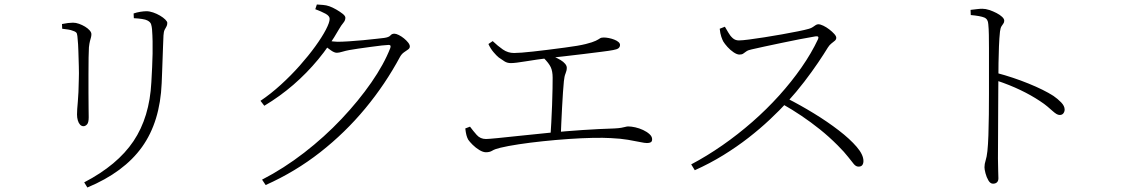

<svg xmlns="http://www.w3.org/2000/svg" viewBox="-20 -784 5000 855"><path d="M355 28Q503 -49 574.5 -155.5Q646 -262 654 -418Q656 -454 657.5 -485.5Q659 -517 659.5 -545Q660 -573 659.5 -600Q659 -627 657 -654Q656 -665 653 -675.5Q650 -686 636 -693Q629 -697 612.5 -699.5Q596 -702 576 -703L575 -724Q589 -729 605 -731.5Q621 -734 632 -734Q646 -734 662 -728.5Q678 -723 692.5 -714.5Q707 -706 716 -697Q725 -688 725 -682Q725 -672 721 -665.5Q717 -659 713 -651Q709 -643 708 -626Q707 -604 706 -576.5Q705 -549 704 -520.5Q703 -492 702 -464.5Q701 -437 700 -414Q693 -242 612.5 -129.5Q532 -17 369 51ZM352 -222Q343 -222 336.5 -229Q330 -236 326.5 -248Q323 -260 323 -274Q323 -294 326.5 -330.5Q330 -367 331 -432Q332 -455 331 -489.5Q330 -524 329 -557Q328 -590 326 -607Q325 -626 322.5 -634Q320 -642 307 -646Q295 -651 283.5 -652.5Q272 -654 257 -656L256 -677Q270 -680 283 -681.5Q296 -683 305 -683Q318 -683 332 -678Q346 -673 358.5 -665.5Q371 -658 379 -649Q387 -640 387 -632Q387 -624 385 -617Q383 -610 380.5 -600.5Q378 -591 376 -573Q375 -560 374.5 -527.5Q374 -495 374 -453.5Q374 -412 374 -371.5Q374 -331 374.5 -301Q375 -271 375 -262Q375 -238 367.5 -230Q360 -222 352 -222Z M1147 16Q1244 -34 1334.5 -104Q1425 -174 1501 -254.5Q1577 -335 1633.5 -416.5Q1690 -498 1718 -570Q1723 -584 1711 -584Q1703 -584 1680.5 -581.5Q1658 -579 1629.5 -575Q1601 -571 1575.5 -567.5Q1550 -564 1535 -561Q1519 -558 1504 -553.5Q1489 -549 1480 -549Q1469 -549 1454 -559.5Q1439 -570 1422 -583L1436 -603Q1451 -601 1462.5 -599.5Q1474 -598 1483 -598Q1503 -598 1534 -600Q1565 -602 1597 -605Q1629 -608 1654.5 -611Q1680 -614 1690 -615Q1712 -618 1718.5 -626Q1725 -634 1736 -634Q1744 -634 1756 -628Q1768 -622 1779 -613Q1790 -604 1797.5 -594.5Q1805 -585 1805 -577Q1805 -569 1797 -563.5Q1789 -558 1779 -551Q1769 -544 1762 -532Q1696 -409 1606.5 -301Q1517 -193 1406 -106Q1295 -19 1163 40ZM1140 -335Q1186 -366 1231 -407Q1276 -448 1315 -492Q1354 -536 1384 -577.5Q1414 -619 1431 -651.5Q1448 -684 1448 -700Q1448 -713 1429.5 -723Q1411 -733 1384 -743L1391 -764Q1404 -763 1418.5 -762Q1433 -761 1447 -756Q1461 -751 1477.5 -741.5Q1494 -732 1506 -722.5Q1518 -713 1518 -705Q1518 -693 1509 -682.5Q1500 -672 1489 -653Q1448 -581 1397 -519.5Q1346 -458 1286.5 -406.5Q1227 -355 1157 -313Z M2144 -106Q2131 -106 2114.5 -116Q2098 -126 2084.5 -139.5Q2071 -153 2065 -162Q2060 -171 2057 -182.5Q2054 -194 2052 -212L2073 -220Q2087 -201 2103 -183Q2119 -165 2144 -165Q2155 -165 2195.5 -169Q2236 -173 2296.5 -179.5Q2357 -186 2428.5 -193Q2500 -200 2574.5 -205Q2649 -210 2716 -212Q2735 -213 2746.5 -215Q2758 -217 2765 -219Q2772 -221 2777 -221Q2791 -221 2809 -217Q2827 -213 2844 -205Q2861 -197 2872.5 -186.5Q2884 -176 2884 -164Q2884 -154 2878 -150.5Q2872 -147 2861 -147Q2851 -147 2830 -151.5Q2809 -156 2776.5 -161.5Q2744 -167 2701 -169Q2668 -171 2618.5 -170Q2569 -169 2511.5 -165Q2454 -161 2397 -155Q2340 -149 2290.5 -141.5Q2241 -134 2208 -126Q2183 -120 2172 -113Q2161 -106 2144 -106ZM2431 -173Q2433 -201 2435 -239Q2437 -277 2438.5 -316.5Q2440 -356 2440.5 -389Q2441 -422 2441 -438Q2441 -467 2432.5 -485Q2424 -503 2401 -526L2419 -543Q2434 -537 2449 -530.5Q2464 -524 2476.5 -516.5Q2489 -509 2496.5 -500Q2504 -491 2504 -482Q2504 -470 2498.5 -457Q2493 -444 2491 -422Q2489 -404 2487 -373Q2485 -342 2483 -306Q2481 -270 2479.5 -235Q2478 -200 2477 -173ZM2255 -503Q2239 -503 2227 -510.5Q2215 -518 2201 -528Q2191 -536 2177.5 -552Q2164 -568 2155 -588L2174 -601Q2197 -579 2219.5 -563.5Q2242 -548 2269 -548Q2295 -548 2354 -554.5Q2413 -561 2495 -572Q2557 -580 2588.5 -588Q2620 -596 2633 -602.5Q2646 -609 2651.5 -613Q2657 -617 2668 -617Q2679 -617 2691.5 -614.5Q2704 -612 2715.5 -607.5Q2727 -603 2734 -597Q2741 -591 2741 -584Q2741 -575 2734.5 -569.5Q2728 -564 2710 -561Q2695 -558 2659 -553.5Q2623 -549 2579 -543.5Q2535 -538 2494 -533.5Q2453 -529 2427 -526Q2370 -519 2322 -511Q2274 -503 2255 -503Z M3058 -52Q3128 -89 3197 -137Q3266 -185 3330 -241Q3394 -297 3449.5 -358.5Q3505 -420 3549.5 -484Q3594 -548 3623 -610Q3629 -625 3611 -622Q3580 -617 3539.5 -609Q3499 -601 3458.5 -592.5Q3418 -584 3383 -576.5Q3348 -569 3327 -564Q3312 -561 3304 -555.5Q3296 -550 3290 -545.5Q3284 -541 3273 -541Q3262 -541 3247 -551Q3232 -561 3219.5 -575Q3207 -589 3201 -599Q3197 -606 3192 -620.5Q3187 -635 3185 -656L3208 -665Q3215 -654 3223 -639.5Q3231 -625 3242.5 -614.5Q3254 -604 3270 -604Q3285 -604 3315.5 -608Q3346 -612 3384.5 -618Q3423 -624 3462 -631Q3501 -638 3533.5 -644.5Q3566 -651 3583 -656Q3593 -659 3599.5 -663.5Q3606 -668 3612 -672Q3618 -676 3624 -676Q3633 -676 3646.5 -669.5Q3660 -663 3673 -653Q3686 -643 3695 -633Q3704 -623 3704 -616Q3704 -608 3697.5 -602.5Q3691 -597 3682.5 -590.5Q3674 -584 3667 -573Q3650 -545 3623 -505Q3596 -465 3561.5 -420Q3527 -375 3487 -331Q3452 -293 3408.5 -252Q3365 -211 3313 -170.5Q3261 -130 3201 -93Q3141 -56 3074 -26ZM3803 -42Q3792 -42 3782.5 -53Q3773 -64 3757 -85Q3741 -106 3710 -137Q3671 -176 3631 -208Q3591 -240 3549.5 -268Q3508 -296 3462 -322L3483 -347Q3544 -316 3604.5 -279Q3665 -242 3715 -203.5Q3765 -165 3795 -130Q3825 -95 3825 -67Q3825 -56 3820 -49Q3815 -42 3803 -42Z M4402 34Q4390 34 4381.5 19.5Q4373 5 4368.5 -12.5Q4364 -30 4364 -39Q4364 -54 4369 -69Q4374 -84 4377 -111Q4380 -139 4381.5 -182Q4383 -225 4383.5 -273.5Q4384 -322 4384 -367Q4384 -412 4384 -443Q4384 -473 4384 -505.5Q4384 -538 4384 -569.5Q4384 -601 4383.5 -629Q4383 -657 4381 -676Q4380 -699 4363 -706Q4346 -713 4303 -717L4302 -740Q4320 -742 4332 -743.5Q4344 -745 4354 -745Q4369 -745 4385.5 -739.5Q4402 -734 4417.5 -726Q4433 -718 4442.5 -709Q4452 -700 4452 -692Q4452 -684 4448 -679Q4444 -674 4439.5 -666.5Q4435 -659 4433 -643Q4430 -615 4428.5 -577.5Q4427 -540 4426.5 -504Q4426 -468 4426 -442Q4426 -429 4425.5 -388.5Q4425 -348 4425 -293.5Q4425 -239 4424.5 -182Q4424 -125 4424 -78Q4424 -47 4425 -25.5Q4426 -4 4426 10Q4426 22 4419.5 28Q4413 34 4402 34ZM4699 -272Q4692 -272 4684.5 -276.5Q4677 -281 4667.5 -289.5Q4658 -298 4644.5 -309.5Q4631 -321 4611 -334Q4572 -360 4524 -383Q4476 -406 4419 -425V-459Q4491 -440 4560 -412Q4629 -384 4671 -357Q4690 -344 4705.5 -328Q4721 -312 4721 -296Q4721 -287 4715.5 -279.5Q4710 -272 4699 -272Z"/></svg>

Font: Noto Serif JP ExtraLight ExtraLight
Style: Regular
Weight: 250
Version: Version 2.003-H1;hotconv 1.1.1;makeotfexe 2.6.0